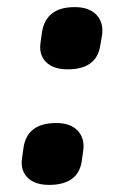

<svg xmlns="http://www.w3.org/2000/svg" viewBox="-20 -508 318 540"><path d="M170 -313Q130 -313 109.5 -333.5Q89 -354 94 -388L98 -417Q109 -488 190 -488Q231 -488 251.5 -466Q272 -444 267 -409L262 -380Q252 -313 170 -313ZM118 12Q78 12 57.5 -8.5Q37 -29 42 -63L46 -92Q56 -162 138 -162Q179 -162 199 -140Q219 -118 214 -84L210 -55Q200 12 118 12Z"/></svg>

Font: Sofia Sans ExtraBold
Style: Italic
Weight: 800
Italic angle: -9°
Designer: Botio Nikoltchev, Ani Petrova
Foundry: lettersoup
Version: Version 4.100; ttfautohint (v1.8.4.7-5d5b)